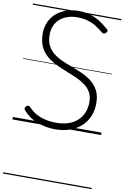

<svg xmlns="http://www.w3.org/2000/svg" viewBox="-140 -1037 1011 1559"><g transform="rotate(10 365.5 -257.5)"><path d="M354 19Q318 19 281 12.5Q244 6 208.5 -7Q173 -20 143 -41Q113 -62 89 -90Q81 -99 81.5 -106.5Q82 -114 91 -123Q100 -132 107.5 -132.5Q115 -133 128 -120Q154 -92 188.5 -73Q223 -54 264.5 -44.5Q306 -35 354 -35Q408 -35 451.5 -49Q495 -63 526 -90.5Q557 -118 574 -157Q591 -196 591 -246Q591 -293 573.5 -325Q556 -357 526 -380Q496 -403 457.5 -421Q419 -439 376 -455Q339 -470 302 -486Q265 -502 232.5 -523Q200 -544 174.5 -572.5Q149 -601 135 -640Q121 -679 121 -730Q121 -784 141 -827Q161 -870 196 -900Q231 -930 278 -945.5Q325 -961 377 -961Q433 -961 478.5 -946Q524 -931 560.5 -907Q597 -883 627 -856Q636 -848 636 -840.5Q636 -833 627 -825Q618 -815 610 -815Q602 -815 591 -823Q562 -848 529.5 -867.5Q497 -887 459.5 -897.5Q422 -908 377 -908Q331 -908 294.5 -895.5Q258 -883 232 -860Q206 -837 192 -804Q178 -771 178 -730Q178 -679 196 -643Q214 -607 245 -582Q276 -557 316 -539Q356 -521 398 -506Q443 -489 487.5 -469.5Q532 -450 568.5 -421Q605 -392 626.5 -350Q648 -308 648 -246Q648 -186 627 -137.5Q606 -89 567.5 -54Q529 -19 474.5 0Q420 19 354 19ZM0 436H731V446H0ZM0 -20H731V0H0ZM0 -505H731V-500H0ZM0 -956H731V-946H0Z"/></g></svg>

Font: Playwrite HU Guides
Style: Regular
Weight: 400
Designer: Veronika Burian, José Scaglione
Foundry: TypeTogether
Version: Version 1.003